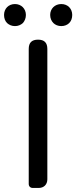

<svg xmlns="http://www.w3.org/2000/svg" viewBox="-41 -929 377 949"><path d="M193 -366V-687C193 -718 178 -733 147 -733C116 -733 101 -718 101 -687V-20C101 -8 109 0 121 0H147H150C176 0 193 -17 193 -43ZM-6 -815C4 -806 17 -800 33 -800C49 -800 62 -806 72 -815C81 -825 87 -839 87 -855C87 -886 64 -909 33 -909C1 -909 -21 -886 -21 -855C-21 -839 -16 -825 -6 -815ZM301 -815C311 -825 316 -839 316 -855C316 -886 294 -909 262 -909C230 -909 207 -886 207 -855C207 -839 213 -825 223 -815C232 -806 246 -800 262 -800C278 -800 292 -806 301 -815Z"/></svg>

Font: GenSenRounded2 TW R
Style: Regular
Weight: 400
Version: Version 2.100;PS 2.1;hotconv 16.6.51;makeotf.lib2.5.65220 DE